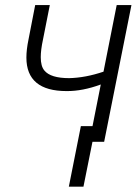

<svg xmlns="http://www.w3.org/2000/svg" viewBox="-20 -548 540 742"><path d="M382.5 0H325.5L369.5 -221.5Q299 -195.5 237.5 -196Q82 -196 82 -325.5Q82 -356 90 -394.5L116 -528.5H172.5L146 -394.5Q137.5 -355 137.5 -327Q137.5 -292 151.5 -275.5Q175.5 -246 247.5 -246Q310.5 -247.5 380 -271L431 -528.5H488ZM302.5 173.5H246L292.5 -60.5H349.5Z"/></svg>

Font: Roberto Sans Light
Style: Italic
Weight: 300
Italic angle: -11°
Designer: Google
Version: Version 1.00;June 11, 2020;FontCreator 12.0.0.2522 64-bit; t